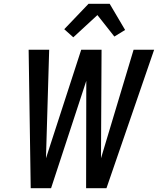

<svg xmlns="http://www.w3.org/2000/svg" viewBox="-20 -999 840 1019"><path d="M251 0H143L132 -735H241L224 -159L411 -735H519L516 -159L689 -735H798L545 0H437L438 -570ZM369 -801 321 -844 450 -979H562L644 -840L587 -805L497 -919Z"/></svg>

Font: Iosevka Aile Semibold Oblique
Style: Regular
Weight: 600
Italic angle: -9°
Designer: Belleve Invis
Foundry: Belleve Invis
Version: Version 31.1.0; ttfautohint (v1.8.4)